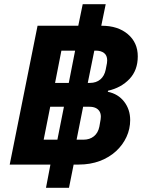

<svg xmlns="http://www.w3.org/2000/svg" viewBox="-20 -800 684 910"><path d="M329 -20 307 90H198L219 -20H26L158 -678H351L372 -780H481L460 -678H462Q539 -678 586 -638Q633 -598 633 -533Q633 -467 593.5 -425.5Q554 -384 492 -370L491 -365Q540 -355 568.5 -318Q597 -281 597 -231Q597 -189 579.5 -151Q562 -113 530 -83.5Q498 -54 453 -37Q408 -20 353 -20ZM241 -407H306L336 -560H271ZM434 -560H427L396 -407H406Q436 -407 455.5 -423.5Q475 -440 481 -470Q486 -493 487 -501Q488 -509 488 -514Q488 -537 473.5 -548.5Q459 -560 434 -560ZM187 -138H252L283 -294H218ZM404 -294H374L343 -138H376Q405 -138 425 -154Q445 -170 451 -200Q456 -226 457 -234.5Q458 -243 458 -247Q458 -262 451.5 -272.5Q445 -283 433 -288.5Q421 -294 404 -294Z"/></svg>

Font: IBM Plex Sans Var
Style: Italic
Weight: 400
Italic angle: -11.31°
Designer: Mike Abbink, Paul van der Laan, Pieter van Rosmalen
Foundry: Bold Monday
Version: Version 1.001